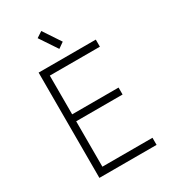

<svg xmlns="http://www.w3.org/2000/svg" viewBox="-227 -1077 1037 1172"><g transform="rotate(-30 291.5 -491.0)"><path d="M521 -756V-706H168V-433H495V-384H168V-64H521V-14H118V-756ZM300 -818 218 -941 259 -968 340 -846Z"/></g></svg>

Font: Leon Sans
Style: Light
Weight: 300
Designer: Jongmin Kim
Version: Version 1.2